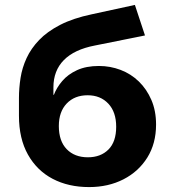

<svg xmlns="http://www.w3.org/2000/svg" viewBox="-20 -749 711 780"><path d="M342 11Q258 11 194 -22.5Q130 -56 93.5 -121Q57 -186 57 -279V-351Q57 -391 63.5 -432.5Q70 -474 88 -513Q106 -552 139 -586.5Q172 -621 224.5 -648Q277 -675 353 -691L528 -729L569 -605L365 -564Q282 -548 239.5 -505Q197 -462 197 -394V-364H199Q210 -393 233 -420Q256 -447 293 -464Q330 -481 382 -481Q428 -481 470 -465Q512 -449 544 -418Q576 -387 595 -343Q614 -299 614 -243Q614 -166 578.5 -109Q543 -52 481.5 -20.5Q420 11 342 11ZM337 -110Q389 -110 420.5 -141.5Q452 -173 452 -234Q452 -294 420 -328Q388 -362 336 -362Q283 -362 251 -328.5Q219 -295 219 -237Q219 -176 251 -143Q283 -110 337 -110Z"/></svg>

Font: Nunito Sans 7pt ExtraBold
Style: Regular
Weight: 800
Designer: Vernon Adams
Foundry: Vernon Adams
Version: Version 3.101;gftools[0.9.27]